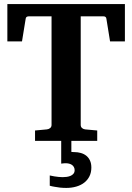

<svg xmlns="http://www.w3.org/2000/svg" viewBox="-20 -691 649 942"><path d="M428.2 130.9Q428.2 155.3 418.9 173.8Q409.7 192.4 393.3 205.1Q377 217.8 354.2 224.4Q331.5 231 305.2 231Q289.6 231 274.9 229.5Q260.3 228 249 225.6Q235.8 223.6 224.1 220.2V169.9Q235.4 172.4 246.6 174.3Q256.3 175.8 267.1 177Q277.8 178.2 287.1 178.2Q296.9 178.2 307.4 176.8Q317.9 175.3 326.4 171.6Q335 168 340.6 161.1Q346.2 154.3 346.2 144Q346.2 135.3 342.5 128.7Q338.9 122.1 332.8 117.9Q326.7 113.8 318.8 111.8Q311 109.9 302.2 109.9Q299.3 109.9 295.7 110.1Q292 110.4 288.6 110.8Q284.7 111.3 280.3 111.8V0H151.9V-50.8L210 -56.2Q219.2 -57.1 226.1 -62.7Q232.9 -68.4 232.9 -78.1V-610.8H121.1Q107.4 -610.8 106 -599.1L87.9 -487.8H16.1V-670.9H592.8V-487.8H520L502 -599.1Q500.5 -610.8 487.8 -610.8H376V-78.1Q376 -68.4 382.6 -62.7Q389.2 -57.1 397.9 -56.2L457 -50.8V0H330.1V54.2Q331.5 54.7 333.5 54.7Q335.9 55.2 344.2 55.2Q361.3 55.2 376.7 59.6Q392.1 64 403.6 73.2Q415 82.5 421.6 96.9Q428.2 111.3 428.2 130.9Z"/></svg>

Font: Charis SIL Viet
Style: Bold
Weight: 700
Foundry: SIL International
Version: Version 5.000